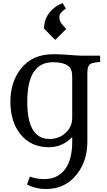

<svg xmlns="http://www.w3.org/2000/svg" viewBox="-20 -956 706 1262"><path d="M454.6 -55.7Q391.1 11.7 301.8 11.7Q178.7 11.7 109.9 -79.6Q48.3 -161.1 48.3 -287.1Q48.3 -415.5 116.2 -502.9Q191.4 -599.6 329.1 -599.6Q368.2 -599.6 410.6 -596.7Q491.7 -590.3 511.7 -590.3H638.2V-548.8Q582.5 -544.9 570.8 -533Q559.1 -521 556.6 -506.1Q554.2 -491.2 554.2 -467.8V-24.9Q554.2 102.1 484.4 190.4Q408.7 286.6 280.8 286.6Q216.8 286.6 157.2 257.3L176.3 204.6Q218.3 221.2 270.5 221.2Q322.8 221.2 358.6 200Q394.5 178.7 416 144.5Q454.6 81.5 454.6 -23.9ZM159.2 -287.1Q159.2 -42.5 305.7 -42.5Q369.1 -42.5 412.1 -83.5Q454.6 -124 454.6 -181.2V-447.3Q454.6 -496.6 438.5 -513.7Q407.2 -546.9 327.1 -546.9Q159.2 -546.9 159.2 -287.1ZM342.8 -693.8 269.5 -768.1Q269.5 -848.6 334.5 -902.8Q357.9 -922.4 392.1 -935.5L412.6 -899.4Q395.5 -888.7 383.1 -875Q370.6 -861.3 370.6 -845.7Q370.6 -830.1 373 -822.3Q375.5 -814.5 380.9 -806.2Q389.6 -792.5 415.5 -765.6Z"/></svg>

Font: Metamorphous
Style: Regular
Weight: 400
Designer: James Grieshaber
Foundry: James Grieshaber
Version: Version 1.001